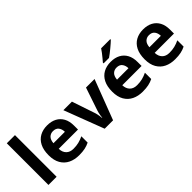

<svg xmlns="http://www.w3.org/2000/svg" viewBox="85 -1616 2477 2477"><g transform="rotate(-45 1323.5 -378.0)"><path d="M227 0H78V-760H227Z M608 -556Q684 -556 738.5 -527Q793 -498 823 -443Q853 -388 853 -308V-236H501Q503 -173 538.5 -137Q574 -101 637 -101Q690 -101 733 -111.5Q776 -122 822 -144V-29Q782 -9 737.5 0.5Q693 10 630 10Q548 10 485 -20.5Q422 -51 386 -113Q350 -175 350 -269Q350 -365 382.5 -428.5Q415 -492 473 -524Q531 -556 608 -556ZM609 -450Q566 -450 537.5 -422Q509 -394 504 -335H713Q712 -385 687 -417.5Q662 -450 609 -450Z M1104 0 896 -546H1052L1157 -235Q1163 -217 1167.5 -197Q1172 -177 1174.5 -158Q1177 -139 1178 -123H1182Q1183 -140 1186 -159Q1189 -178 1193.5 -197.5Q1198 -217 1204 -235L1309 -546H1465L1257 0Z M1768 -556Q1844 -556 1898.5 -527Q1953 -498 1983 -443Q2013 -388 2013 -308V-236H1661Q1663 -173 1698.5 -137Q1734 -101 1797 -101Q1850 -101 1893 -111.5Q1936 -122 1982 -144V-29Q1942 -9 1897.5 0.5Q1853 10 1790 10Q1708 10 1645 -20.5Q1582 -51 1546 -113Q1510 -175 1510 -269Q1510 -365 1542.5 -428.5Q1575 -492 1633 -524Q1691 -556 1768 -556ZM1769 -450Q1726 -450 1697.5 -422Q1669 -394 1664 -335H1873Q1872 -385 1847 -417.5Q1822 -450 1769 -450ZM1972 -756Q1958 -742 1935 -722Q1912 -702 1885.5 -680Q1859 -658 1833.5 -638.5Q1808 -619 1789 -606H1690V-619Q1706 -638 1727.5 -663.5Q1749 -689 1770 -716.5Q1791 -744 1805 -766H1972Z M2359 -556Q2435 -556 2489.5 -527Q2544 -498 2574 -443Q2604 -388 2604 -308V-236H2252Q2254 -173 2289.5 -137Q2325 -101 2388 -101Q2441 -101 2484 -111.5Q2527 -122 2573 -144V-29Q2533 -9 2488.5 0.5Q2444 10 2381 10Q2299 10 2236 -20.5Q2173 -51 2137 -113Q2101 -175 2101 -269Q2101 -365 2133.5 -428.5Q2166 -492 2224 -524Q2282 -556 2359 -556ZM2360 -450Q2317 -450 2288.5 -422Q2260 -394 2255 -335H2464Q2463 -385 2438 -417.5Q2413 -450 2360 -450Z"/></g></svg>

Font: Noto Sans Sora Sompeng
Style: Bold
Weight: 700
Designer: Monotype Design Team. David Williams.
Foundry: Monotype Imaging Inc.
Version: Version 2.101